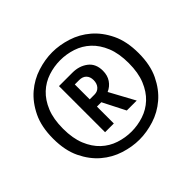

<svg xmlns="http://www.w3.org/2000/svg" viewBox="-143 -895 901 901"><g transform="rotate(-45 307.0 -445.0)"><path d="M591 -445Q591 -367 564.5 -312Q538 -257 497 -222Q456 -187 405.5 -171Q355 -155 307 -155Q259 -155 208.5 -171Q158 -187 117 -222Q76 -257 49.5 -312Q23 -367 23 -445Q23 -523 49.5 -578Q76 -633 117 -668Q158 -703 208.5 -719Q259 -735 307 -735Q355 -735 405.5 -719Q456 -703 497 -668Q538 -633 564.5 -578Q591 -523 591 -445ZM525 -445Q525 -509 506.5 -554Q488 -599 457.5 -627.5Q427 -656 387.5 -669Q348 -682 307 -682Q266 -682 226.5 -669Q187 -656 156.5 -627.5Q126 -599 107.5 -554Q89 -509 89 -445Q89 -381 107.5 -336Q126 -291 156.5 -262.5Q187 -234 226.5 -221Q266 -208 307 -208Q348 -208 387.5 -221Q427 -234 457.5 -262.5Q488 -291 506.5 -336Q525 -381 525 -445ZM361 -294 304 -406H275V-294H217V-600H306Q351 -600 382.5 -576Q414 -552 414 -505Q414 -474 399 -452Q384 -430 359 -419L427 -294ZM275 -553V-454H307Q327 -454 339.5 -468Q352 -482 352 -505Q352 -527 339.5 -540Q327 -553 304 -553Z"/></g></svg>

Font: Carrois Gothic SC
Style: Regular
Weight: 400
Designer: Ralph du Carrois
Foundry: Ralph du Carrois
Version: Version 1.001